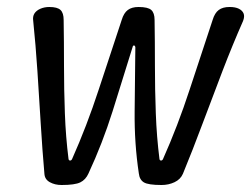

<svg xmlns="http://www.w3.org/2000/svg" viewBox="-20 -527 720 549"><path d="M156 2Q137 2 122.5 -6Q108 -14 107 -30Q101 -98 96.5 -173Q92 -248 87 -323.5Q82 -399 75 -467Q73 -480 78.5 -488.5Q84 -497 95.5 -502Q107 -507 121 -507Q144 -507 153 -498.5Q162 -490 162 -470Q163 -408 163 -339.5Q163 -271 165.5 -203Q168 -135 176 -72Q177 -68 180.5 -68Q184 -68 186 -72Q228 -166 262.5 -271.5Q297 -377 328 -470Q334 -490 345.5 -498.5Q357 -507 376 -507Q403 -507 412.5 -498.5Q422 -490 422 -470Q423 -408 423 -339.5Q423 -271 425.5 -203Q428 -135 436 -72Q437 -68 440.5 -68Q444 -68 446 -72Q488 -166 522.5 -271.5Q557 -377 588 -470Q594 -490 605.5 -498.5Q617 -507 636 -507H637Q653 -507 663 -502Q673 -497 676.5 -488.5Q680 -480 675 -467Q645 -399 616 -323.5Q587 -248 559 -173Q531 -98 503 -30Q496 -14 479 -6Q462 2 442 2Q404 2 391.5 -5.5Q379 -13 377 -31Q364 -117 365 -209Q366 -301 367 -392Q366 -397 363 -397Q360 -397 359 -392Q331 -301 302 -209Q273 -117 233 -31Q225 -13 209.5 -5.5Q194 2 156 2Z"/></svg>

Font: Winky Sans Light
Style: Italic
Weight: 300
Italic angle: -8.97852°
Designer: Simon Atzbach
Foundry: typofactur
Version: Version 1.205